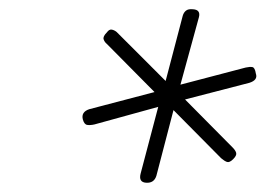

<svg xmlns="http://www.w3.org/2000/svg" viewBox="-20 -1038 574 415"><path d="M296 -643Q279 -644 284 -663L322 -807L184 -769Q175 -767 168.5 -768Q162 -769 159 -780Q155 -796 173 -802L314 -839L211 -943Q206 -947 204 -953Q202 -959 211 -968Q216 -975 221.5 -974Q227 -973 232 -969L338 -863L375 -1004Q377 -1011 382 -1015Q387 -1019 397 -1018Q414 -1017 410 -1001L370 -855L511 -892Q520 -894 525.5 -893Q531 -892 533 -879Q538 -865 519 -859L380 -823L483 -719Q489 -713 490.5 -707.5Q492 -702 484 -694Q476 -686 470.5 -688Q465 -690 458 -696L355 -800L318 -658Q313 -642 296 -643Z"/></svg>

Font: Playwrite AU QLD Thin
Style: Regular
Weight: 250
Designer: Veronika Burian, José Scaglione
Foundry: TypeTogether
Version: Version 1.002